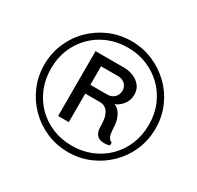

<svg xmlns="http://www.w3.org/2000/svg" viewBox="-151 -872 1087 1059"><g transform="rotate(30 392.5 -343.0)"><path d="M401.2 10Q327.5 10 263.4 -17.5Q199.2 -45 150.8 -93.5Q102.2 -142 74.8 -206Q47.2 -270 47.2 -344Q47.2 -417 74.8 -481Q102.2 -545 150.8 -593Q199.2 -641 263.4 -668.5Q327.5 -696 401.2 -696Q474.2 -696 538.2 -668.5Q602.2 -641 651.2 -593Q700.2 -545 727.8 -481Q755.2 -417 755.2 -344Q755.2 -270 727.8 -206Q700.2 -142 651.2 -93.5Q602.2 -45 538.2 -17.5Q474.2 10 401.2 10ZM401.2 -31Q467 -31 523.8 -54.2Q580.5 -77.5 623 -119.5Q665.5 -161.5 689.1 -218.8Q712.8 -276 712.8 -344Q712.8 -412 688.8 -468.8Q664.8 -525.5 621.9 -567.4Q579 -609.2 522.6 -632.1Q466.2 -655 401.2 -655Q334 -655 277.1 -631.4Q220.2 -607.8 178.2 -565.5Q136.2 -523.2 113 -466.9Q89.8 -410.5 89.8 -344Q89.8 -276.8 113 -219.9Q136.2 -163 178.2 -120.6Q220.2 -78.2 277.1 -54.6Q334 -31 401.2 -31ZM549 -132.5Q531.5 -132.5 516.9 -139.1Q502.2 -145.8 494.2 -161.8Q486.2 -177.8 486.2 -205.2Q486.2 -247 477 -271.6Q467.8 -296.2 452.2 -306.9Q436.8 -317.5 418.5 -317.5H322.8V-135.8H254.8V-548.5H437.2Q468.8 -548.5 496.8 -536.6Q524.8 -524.8 542.6 -502.5Q560.5 -480.2 560.5 -447.5Q560.5 -411 539.5 -384.4Q518.5 -357.8 491.5 -347.5Q509 -341.2 522 -325.9Q535 -310.5 543.1 -287.6Q551.2 -264.8 552 -233.5Q552.8 -216.8 555 -200.6Q557.2 -184.5 563.8 -173Q570.2 -161.5 583.8 -156.2V-138.5Q577 -135.5 567.5 -134Q558 -132.5 549 -132.5ZM322.8 -373.5H431.8Q457.8 -373.5 475.2 -390.6Q492.8 -407.8 492.8 -434.2Q492.8 -458.8 475.2 -475.1Q457.8 -491.5 431.8 -491.5H322.8Z"/></g></svg>

Font: Chivo Medium
Style: Italic
Weight: 500
Italic angle: -8.05°
Designer: Hector Gatti
Foundry: Omnibus-Type
Version: Version 2.002